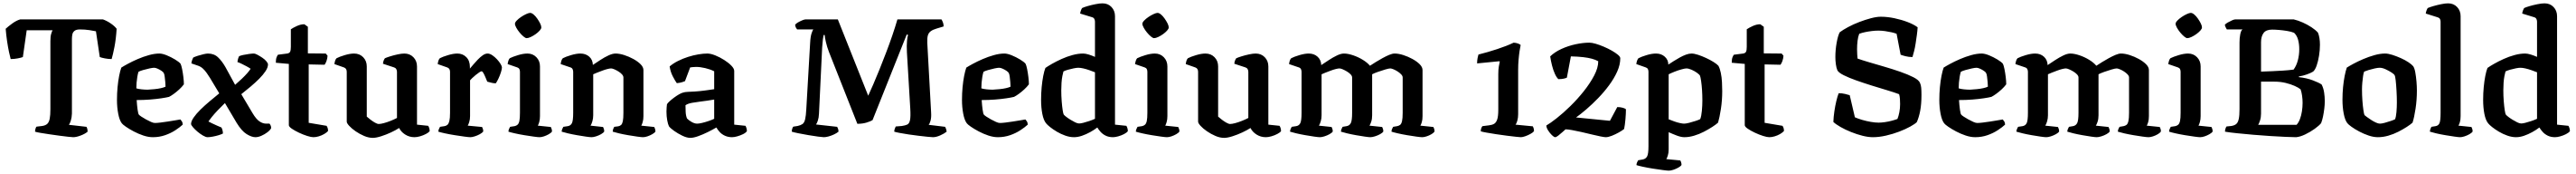

<svg xmlns="http://www.w3.org/2000/svg" viewBox="-20 -820 15436 1040"><path d="M419 0Q412 0 389 -2.5Q366 -5 336 -9Q306 -13 275.5 -17.5Q245 -22 221.5 -26Q198 -30 190 -33Q190 -42 193 -51.5Q196 -61 199 -63L233 -67Q253 -70 263.5 -80Q274 -90 278 -111Q282 -132 282 -167V-574Q282 -602 286.5 -617Q291 -632 295 -639H140L117 -479Q107 -475 86 -471Q65 -467 44 -467Q40 -481 34 -509Q28 -537 22.5 -573.5Q17 -610 14 -648Q29 -662 54 -680Q79 -698 101 -704H597Q620 -696 643.5 -680Q667 -664 679 -648Q675 -586 666 -540Q657 -494 649 -467Q629 -467 608.5 -471Q588 -475 578 -479L555 -633Q541 -636 515.5 -640Q490 -644 458 -644Q437 -644 426.5 -635.5Q416 -627 413.5 -614Q411 -601 411 -586V-141Q410 -117 404.5 -99.5Q399 -82 393 -74L498 -62Q500 -60 502.5 -52Q505 -44 505 -33Q490 -20 463.5 -10Q437 0 419 0Z M896 0Q869 0 839 -10Q809 -20 781.5 -34.5Q754 -49 734.5 -62.5Q715 -76 710 -83Q696 -101 688.5 -140Q681 -179 681 -222Q681 -262 684.5 -299Q688 -336 694 -366.5Q700 -397 707 -416Q721 -425 747 -439Q773 -453 805.5 -467Q838 -481 872 -490.5Q906 -500 935 -500Q953 -500 979 -489.5Q1005 -479 1029 -464.5Q1053 -450 1062 -439Q1067 -429 1071.5 -406.5Q1076 -384 1079 -359Q1082 -334 1082 -316Q1070 -300 1053.5 -285Q1037 -270 1021 -258.5Q1005 -247 993 -241Q977 -237 947 -232.5Q917 -228 879 -225Q841 -222 799 -222Q801 -190 804.5 -165Q808 -140 812 -135Q815 -131 827 -123Q839 -115 854.5 -106.5Q870 -98 884.5 -91.5Q899 -85 908 -85Q921 -85 941.5 -87.5Q962 -90 985 -93.5Q1008 -97 1028.5 -100.5Q1049 -104 1061 -106Q1065 -102 1070 -94.5Q1075 -87 1075 -75Q1059 -60 1031.5 -42Q1004 -24 969.5 -12Q935 0 896 0ZM865 -284Q884 -285 905 -287Q926 -289 944 -293Q962 -297 972 -302Q972 -313 970.5 -329.5Q969 -346 967 -362Q965 -378 961 -384Q959 -389 948 -396.5Q937 -404 924.5 -409.5Q912 -415 904 -415Q895 -415 876 -411Q857 -407 838 -401.5Q819 -396 810 -391Q806 -379 803 -361.5Q800 -344 798.5 -326Q797 -308 797 -292Q809 -288 828.5 -286Q848 -284 865 -284Z M1224 0Q1213 0 1196 -10Q1179 -20 1163 -33.5Q1147 -47 1136 -60Q1125 -73 1125 -79Q1125 -95 1140.5 -117.5Q1156 -140 1181.5 -165Q1207 -190 1237 -215Q1267 -240 1294 -262L1238 -355Q1229 -369 1219 -383.5Q1209 -398 1195.5 -410.5Q1182 -423 1162 -429L1127 -441Q1128 -452 1132 -462.5Q1136 -473 1138 -476Q1148 -481 1165 -486.5Q1182 -492 1199.5 -496Q1217 -500 1226 -500Q1263 -500 1287 -477Q1311 -454 1331 -419L1389 -313Q1410 -331 1429 -349Q1448 -367 1462 -383Q1476 -399 1482 -409Q1472 -416 1457 -424Q1442 -432 1427.5 -439Q1413 -446 1403 -449Q1404 -460 1407 -469.5Q1410 -479 1413 -484Q1421 -488 1437.5 -491.5Q1454 -495 1472.5 -497.5Q1491 -500 1502 -500Q1509 -500 1523 -492.5Q1537 -485 1552 -475Q1567 -465 1576.5 -453.5Q1586 -442 1586 -435Q1586 -417 1571.5 -395Q1557 -373 1533.5 -349.5Q1510 -326 1482 -302.5Q1454 -279 1426 -257L1494 -143Q1515 -108 1535 -94.5Q1555 -81 1575 -81H1595Q1598 -78 1601.5 -71Q1605 -64 1605 -54Q1599 -42 1582.5 -29.5Q1566 -17 1546.5 -8.5Q1527 0 1511 0Q1488 0 1458 -18.5Q1428 -37 1398 -86L1328 -204Q1306 -183 1285 -161Q1264 -139 1249.5 -121Q1235 -103 1229 -94Q1236 -90 1250.5 -83Q1265 -76 1281 -69Q1297 -62 1307 -58Q1310 -53 1313 -43Q1316 -33 1316 -22Q1307 -17 1290.5 -12Q1274 -7 1255.5 -3.5Q1237 0 1224 0Z M1858 0Q1845 0 1821 -7.5Q1797 -15 1771.5 -27Q1746 -39 1728.5 -51Q1711 -63 1711 -72V-438L1633 -445Q1633 -466 1637.5 -477.5Q1642 -489 1646 -493L1701 -500Q1714 -502 1718.5 -510.5Q1723 -519 1723 -540V-645Q1736 -654 1759 -664.5Q1782 -675 1804 -675L1825 -660V-501L1932 -500L1943 -487Q1942 -470 1936.5 -455Q1931 -440 1925 -433L1830 -435V-86L1937 -68Q1940 -64 1943 -56.5Q1946 -49 1946 -37Q1937 -27 1922 -18.5Q1907 -10 1890 -5Q1873 0 1858 0Z M2214 4Q2189 4 2162 -7.5Q2135 -19 2111 -35.5Q2087 -52 2072.5 -68Q2058 -84 2058 -93V-391Q2058 -400 2054 -407Q2050 -414 2041 -417L1984 -437Q1986 -451 1989 -459Q1992 -467 1997 -472Q2014 -481 2046 -490.5Q2078 -500 2102 -500Q2135 -500 2156.5 -478Q2178 -456 2178 -423V-123Q2187 -115 2200 -105Q2213 -95 2227 -87Q2241 -79 2250 -79Q2261 -79 2280 -84Q2299 -89 2320.5 -97.5Q2342 -106 2359 -115V-391Q2359 -399 2355 -406.5Q2351 -414 2342 -417L2275 -439Q2276 -451 2280 -460Q2284 -469 2287 -472Q2298 -477 2319 -483.5Q2340 -490 2363.5 -495Q2387 -500 2403 -500Q2436 -500 2457.5 -478Q2479 -456 2479 -423V-75L2546 -68Q2549 -64 2552 -55.5Q2555 -47 2555 -36Q2549 -28 2533 -19.5Q2517 -11 2498 -5.5Q2479 0 2464 0Q2433 0 2408 -16Q2383 -32 2372 -55Q2352 -42 2323 -28.5Q2294 -15 2264 -5.5Q2234 4 2214 4Z M2799 0Q2789 0 2763.5 -3.5Q2738 -7 2706 -12Q2674 -17 2646.5 -23Q2619 -29 2607 -33Q2607 -41 2610.5 -49Q2614 -57 2617 -62L2644 -66Q2655 -68 2662 -74.5Q2669 -81 2673 -97Q2677 -113 2677 -146V-391Q2677 -400 2673 -407Q2669 -414 2660 -417L2603 -437Q2605 -451 2608 -459Q2611 -467 2616 -472Q2633 -481 2665 -490.5Q2697 -500 2721 -500Q2753 -500 2774.5 -478.5Q2796 -457 2796 -420V-410Q2803 -418 2815.5 -433Q2828 -448 2843 -463.5Q2858 -479 2873 -489.5Q2888 -500 2902 -500Q2915 -500 2930 -490Q2945 -480 2958.5 -465.5Q2972 -451 2980 -437.5Q2988 -424 2988 -417Q2988 -407 2982 -388Q2976 -369 2967 -350Q2958 -331 2951 -322Q2937 -322 2922.5 -326Q2908 -330 2900 -332Q2895 -344 2889 -358.5Q2883 -373 2877 -383.5Q2871 -394 2866 -394Q2862 -394 2852 -387.5Q2842 -381 2830.5 -371.5Q2819 -362 2809.5 -353Q2800 -344 2797 -340V-126Q2797 -106 2792 -90.5Q2787 -75 2783 -69L2869 -61Q2871 -58 2873.5 -50.5Q2876 -43 2876 -34Q2870 -26 2855.5 -18Q2841 -10 2825 -5Q2809 0 2799 0Z M3213 0Q3204 0 3178.5 -3.5Q3153 -7 3122.5 -12Q3092 -17 3065.5 -23Q3039 -29 3027 -33Q3027 -41 3030.5 -49Q3034 -57 3037 -62L3064 -66Q3074 -68 3081.5 -74.5Q3089 -81 3092.5 -97Q3096 -113 3096 -146V-391Q3096 -400 3092.5 -407Q3089 -414 3080 -417L3022 -437Q3024 -449 3027 -458Q3030 -467 3035 -472Q3053 -481 3084.5 -490.5Q3116 -500 3141 -500Q3173 -500 3194.5 -478Q3216 -456 3216 -423V-126Q3216 -106 3211.5 -90.5Q3207 -75 3203 -69L3281 -61Q3283 -57 3285.5 -50Q3288 -43 3288 -34Q3283 -26 3269 -18Q3255 -10 3240 -5Q3225 0 3213 0ZM3136 -592Q3129 -592 3117 -602Q3105 -612 3093.5 -626Q3082 -640 3074 -654.5Q3066 -669 3066 -678Q3066 -686 3076.5 -697Q3087 -708 3102.5 -718.5Q3118 -729 3133.5 -736Q3149 -743 3157 -743Q3166 -743 3177.5 -733.5Q3189 -724 3199.5 -709Q3210 -694 3217 -680Q3224 -666 3224 -656Q3224 -648 3214 -637Q3204 -626 3190 -616Q3176 -606 3161 -599Q3146 -592 3136 -592Z M3525 0Q3515 0 3491 -3.5Q3467 -7 3438 -12Q3409 -17 3383.5 -23Q3358 -29 3346 -33Q3346 -41 3349.5 -49Q3353 -57 3356 -62L3383 -66Q3400 -69 3407.5 -84Q3415 -99 3415 -146V-391Q3415 -399 3411.5 -406.5Q3408 -414 3399 -417L3340 -437Q3342 -451 3345 -459Q3348 -467 3353 -472Q3370 -481 3402 -490.5Q3434 -500 3458 -500Q3490 -500 3511 -481.5Q3532 -463 3533 -432Q3554 -446 3578.5 -462Q3603 -478 3627 -489Q3651 -500 3669 -500Q3692 -500 3720.5 -491Q3749 -482 3775.5 -467.5Q3802 -453 3819 -436Q3836 -419 3836 -401V-126Q3836 -106 3831.5 -90.5Q3827 -75 3823 -69L3901 -61Q3903 -57 3905.5 -49.5Q3908 -42 3908 -34Q3903 -26 3889 -18Q3875 -10 3860 -5Q3845 0 3833 0Q3824 0 3799 -3.5Q3774 -7 3744.5 -12Q3715 -17 3689.5 -23Q3664 -29 3652 -33Q3652 -42 3655 -49.5Q3658 -57 3661 -62L3685 -65Q3695 -67 3702 -73Q3709 -79 3712.5 -95.5Q3716 -112 3716 -146V-357Q3716 -366 3707.5 -375.5Q3699 -385 3686 -393Q3673 -401 3661 -406Q3649 -411 3642 -411Q3635 -411 3620.5 -407.5Q3606 -404 3589 -397.5Q3572 -391 3557.5 -385.5Q3543 -380 3535 -376V-131Q3535 -112 3530 -95Q3525 -78 3519 -69L3594 -61Q3596 -58 3598.5 -50.5Q3601 -43 3601 -34Q3596 -26 3582 -18Q3568 -10 3552 -5Q3536 0 3525 0Z M4117 4Q4096 4 4069 -9Q4042 -22 4019.5 -38Q3997 -54 3989 -65Q3983 -77 3978.5 -101Q3974 -125 3974 -153Q3974 -166 3975 -177Q3976 -188 3977 -197Q3981 -204 3992.5 -214.5Q4004 -225 4019.5 -236.5Q4035 -248 4050 -256.5Q4065 -265 4075 -267Q4083 -270 4102 -271Q4121 -272 4144 -273Q4159 -274 4174 -275.5Q4189 -277 4204 -279Q4219 -281 4233 -283Q4247 -285 4260 -287V-394Q4236 -406 4206 -413Q4176 -420 4152 -420Q4143 -420 4132.5 -419Q4122 -418 4116 -417L4085 -335Q4080 -333 4068.5 -329Q4057 -325 4036 -323Q4027 -335 4012.5 -362.5Q3998 -390 3993 -423Q4014 -441 4043 -455.5Q4072 -470 4103.5 -480Q4135 -490 4165 -495Q4195 -500 4219 -500Q4239 -500 4266.5 -489Q4294 -478 4320 -461.5Q4346 -445 4363 -427.5Q4380 -410 4380 -396V-75L4448 -68Q4450 -64 4453 -55.5Q4456 -47 4456 -36Q4449 -26 4432.5 -18Q4416 -10 4398 -5Q4380 0 4367 0Q4344 0 4325 -8.5Q4306 -17 4293.5 -30.5Q4281 -44 4273 -58Q4251 -45 4221.5 -30.5Q4192 -16 4164 -6Q4136 4 4117 4ZM4158 -81Q4169 -81 4188 -85.5Q4207 -90 4227.5 -97Q4248 -104 4260 -110V-225Q4241 -222 4219.5 -218.5Q4198 -215 4178 -213Q4153 -210 4127.5 -205.5Q4102 -201 4088 -191Q4088 -175 4089 -152Q4090 -129 4097 -112Q4106 -102 4124 -91.5Q4142 -81 4158 -81Z M4917 0Q4909 0 4882.5 -3.5Q4856 -7 4824 -12.5Q4792 -18 4764.5 -23.5Q4737 -29 4725 -33Q4725 -43 4728 -51.5Q4731 -60 4734 -63L4760 -67Q4778 -71 4789 -78.5Q4800 -86 4805 -107Q4810 -128 4812 -168L4835 -564Q4837 -602 4844 -622Q4851 -642 4854 -644H4757Q4753 -649 4749.5 -655.5Q4746 -662 4745 -672Q4750 -679 4762 -686Q4774 -693 4787.5 -698.5Q4801 -704 4807 -704H5001L5183 -248Q5196 -276 5213.5 -316Q5231 -356 5250.5 -404.5Q5270 -453 5290 -505Q5310 -557 5327.5 -608Q5345 -659 5358 -704H5622Q5626 -698 5630.5 -687Q5635 -676 5635 -662L5592 -649Q5571 -643 5558 -633.5Q5545 -624 5540.5 -608.5Q5536 -593 5537 -565L5560 -148Q5562 -118 5556.5 -98.5Q5551 -79 5545 -74L5644 -62Q5647 -57 5649.5 -49.5Q5652 -42 5653 -33Q5638 -21 5614 -10.5Q5590 0 5571 0Q5562 0 5538.5 -2.5Q5515 -5 5485 -8.5Q5455 -12 5425 -16.5Q5395 -21 5371.5 -25.5Q5348 -30 5339 -33Q5339 -42 5342.5 -51Q5346 -60 5348 -64L5385 -67Q5405 -70 5417 -75.5Q5429 -81 5433.5 -102Q5438 -123 5435 -172L5415 -508Q5413 -548 5415.5 -575Q5418 -602 5422 -611L5414 -614L5209 -102Q5198 -95 5173.5 -87.5Q5149 -80 5118 -80L4948 -509Q4936 -540 4929.5 -568.5Q4923 -597 4922 -611H4916Q4914 -604 4911.5 -585.5Q4909 -567 4907 -536L4888 -140Q4887 -116 4881 -98.5Q4875 -81 4870 -76L4997 -62Q4999 -59 5002 -51Q5005 -43 5005 -33Q4994 -24 4978 -16.5Q4962 -9 4945.5 -4.5Q4929 0 4917 0Z M5960 0Q5933 0 5903 -10Q5873 -20 5845.5 -34.5Q5818 -49 5798.5 -62.5Q5779 -76 5774 -83Q5760 -101 5752.5 -140Q5745 -179 5745 -222Q5745 -262 5748.5 -299Q5752 -336 5758 -366.5Q5764 -397 5771 -416Q5785 -425 5811 -439Q5837 -453 5869.5 -467Q5902 -481 5936 -490.5Q5970 -500 5999 -500Q6017 -500 6043 -489.5Q6069 -479 6093 -464.5Q6117 -450 6126 -439Q6131 -429 6135.5 -406.5Q6140 -384 6143 -359Q6146 -334 6146 -316Q6134 -300 6117.5 -285Q6101 -270 6085 -258.5Q6069 -247 6057 -241Q6041 -237 6011 -232.5Q5981 -228 5943 -225Q5905 -222 5863 -222Q5865 -190 5868.5 -165Q5872 -140 5876 -135Q5879 -131 5891 -123Q5903 -115 5918.5 -106.5Q5934 -98 5948.5 -91.5Q5963 -85 5972 -85Q5985 -85 6005.5 -87.5Q6026 -90 6049 -93.5Q6072 -97 6092.5 -100.5Q6113 -104 6125 -106Q6129 -102 6134 -94.5Q6139 -87 6139 -75Q6123 -60 6095.5 -42Q6068 -24 6033.5 -12Q5999 0 5960 0ZM5929 -284Q5948 -285 5969 -287Q5990 -289 6008 -293Q6026 -297 6036 -302Q6036 -313 6034.5 -329.5Q6033 -346 6031 -362Q6029 -378 6025 -384Q6023 -389 6012 -396.5Q6001 -404 5988.5 -409.5Q5976 -415 5968 -415Q5959 -415 5940 -411Q5921 -407 5902 -401.5Q5883 -396 5874 -391Q5870 -379 5867 -361.5Q5864 -344 5862.5 -326Q5861 -308 5861 -292Q5873 -288 5892.5 -286Q5912 -284 5929 -284Z M6416 0Q6391 0 6364 -9.5Q6337 -19 6313.5 -33Q6290 -47 6273 -60.5Q6256 -74 6249 -83Q6234 -101 6226.5 -139Q6219 -177 6219 -223Q6219 -262 6222.5 -299Q6226 -336 6232 -366.5Q6238 -397 6245 -414Q6259 -424 6284.5 -438.5Q6310 -453 6342 -467.5Q6374 -482 6407.5 -491Q6441 -500 6471 -500Q6485 -500 6504.5 -494Q6524 -488 6542 -480V-691Q6542 -698 6538.5 -706Q6535 -714 6525 -717L6453 -739Q6455 -751 6458.5 -759.5Q6462 -768 6465 -772Q6475 -777 6497.5 -783.5Q6520 -790 6545 -795Q6570 -800 6587 -800Q6620 -800 6641 -778Q6662 -756 6662 -723V-75L6730 -68Q6733 -64 6736 -55Q6739 -46 6739 -36Q6731 -26 6715 -18Q6699 -10 6681 -5Q6663 0 6650 0Q6625 0 6606.5 -9Q6588 -18 6575.5 -32Q6563 -46 6556 -58Q6538 -44 6513.5 -30.5Q6489 -17 6464 -8.5Q6439 0 6416 0ZM6447 -82Q6456 -82 6472 -86Q6488 -90 6507.5 -96.5Q6527 -103 6542 -110V-388Q6527 -394 6508.5 -400.5Q6490 -407 6472.5 -411Q6455 -415 6442 -415Q6432 -415 6414.5 -411.5Q6397 -408 6379.5 -403Q6362 -398 6353 -393Q6350 -383 6346.5 -365Q6343 -347 6341.5 -325Q6340 -303 6340 -280Q6340 -247 6342.5 -215Q6345 -183 6348.5 -161Q6352 -139 6355 -135Q6359 -130 6370 -121.5Q6381 -113 6395 -104.5Q6409 -96 6423 -89Q6437 -82 6447 -82Z M6973 0Q6964 0 6938.5 -3.5Q6913 -7 6882.5 -12Q6852 -17 6825.5 -23Q6799 -29 6787 -33Q6787 -41 6790.5 -49Q6794 -57 6797 -62L6824 -66Q6834 -68 6841.5 -74.5Q6849 -81 6852.5 -97Q6856 -113 6856 -146V-391Q6856 -400 6852.5 -407Q6849 -414 6840 -417L6782 -437Q6784 -449 6787 -458Q6790 -467 6795 -472Q6813 -481 6844.5 -490.5Q6876 -500 6901 -500Q6933 -500 6954.5 -478Q6976 -456 6976 -423V-126Q6976 -106 6971.5 -90.5Q6967 -75 6963 -69L7041 -61Q7043 -57 7045.5 -50Q7048 -43 7048 -34Q7043 -26 7029 -18Q7015 -10 7000 -5Q6985 0 6973 0ZM6896 -592Q6889 -592 6877 -602Q6865 -612 6853.5 -626Q6842 -640 6834 -654.5Q6826 -669 6826 -678Q6826 -686 6836.5 -697Q6847 -708 6862.5 -718.5Q6878 -729 6893.5 -736Q6909 -743 6917 -743Q6926 -743 6937.5 -733.5Q6949 -724 6959.5 -709Q6970 -694 6977 -680Q6984 -666 6984 -656Q6984 -648 6974 -637Q6964 -626 6950 -616Q6936 -606 6921 -599Q6906 -592 6896 -592Z M7316 4Q7291 4 7264 -7.5Q7237 -19 7213 -35.5Q7189 -52 7174.5 -68Q7160 -84 7160 -93V-391Q7160 -400 7156 -407Q7152 -414 7143 -417L7086 -437Q7088 -451 7091 -459Q7094 -467 7099 -472Q7116 -481 7148 -490.5Q7180 -500 7204 -500Q7237 -500 7258.5 -478Q7280 -456 7280 -423V-123Q7289 -115 7302 -105Q7315 -95 7329 -87Q7343 -79 7352 -79Q7363 -79 7382 -84Q7401 -89 7422.5 -97.5Q7444 -106 7461 -115V-391Q7461 -399 7457 -406.5Q7453 -414 7444 -417L7377 -439Q7378 -451 7382 -460Q7386 -469 7389 -472Q7400 -477 7421 -483.5Q7442 -490 7465.5 -495Q7489 -500 7505 -500Q7538 -500 7559.5 -478Q7581 -456 7581 -423V-75L7648 -68Q7651 -64 7654 -55.5Q7657 -47 7657 -36Q7651 -28 7635 -19.5Q7619 -11 7600 -5.5Q7581 0 7566 0Q7535 0 7510 -16Q7485 -32 7474 -55Q7454 -42 7425 -28.5Q7396 -15 7366 -5.5Q7336 4 7316 4Z M7890 0Q7880 0 7856 -3.5Q7832 -7 7803 -12Q7774 -17 7748.5 -23Q7723 -29 7711 -33Q7711 -41 7714.5 -49Q7718 -57 7721 -62L7748 -66Q7765 -69 7772.5 -84Q7780 -99 7780 -146V-391Q7780 -399 7776.5 -406.5Q7773 -414 7764 -417L7705 -437Q7707 -451 7710 -459Q7713 -467 7718 -472Q7735 -481 7767 -490.5Q7799 -500 7823 -500Q7855 -500 7876 -481Q7897 -462 7898 -431Q7919 -445 7943.5 -461Q7968 -477 7992 -488.5Q8016 -500 8034 -500Q8058 -500 8089 -489.5Q8120 -479 8147 -462.5Q8174 -446 8190 -427Q8205 -437 8224.5 -449Q8244 -461 8265 -472.5Q8286 -484 8305 -492Q8324 -500 8338 -500Q8361 -500 8389.5 -491Q8418 -482 8444.5 -467.5Q8471 -453 8488 -436Q8505 -419 8505 -401V-126Q8505 -104 8500.5 -89.5Q8496 -75 8492 -69L8570 -61Q8572 -58 8574.5 -50.5Q8577 -43 8577 -34Q8572 -26 8558.5 -18Q8545 -10 8529.5 -5Q8514 0 8503 0Q8493 0 8468 -3.5Q8443 -7 8413 -12Q8383 -17 8357 -23Q8331 -29 8319 -33Q8319 -42 8322.5 -49.5Q8326 -57 8329 -62L8353 -66Q8363 -68 8370.5 -73.5Q8378 -79 8382 -95.5Q8386 -112 8386 -146V-357Q8386 -366 8377 -375.5Q8368 -385 8355.5 -393Q8343 -401 8330.5 -406Q8318 -411 8312 -411Q8303 -411 8281 -404.5Q8259 -398 8236.5 -390Q8214 -382 8203 -376V-131Q8203 -109 8197.5 -92.5Q8192 -76 8187 -69L8263 -61Q8265 -58 8267.5 -50.5Q8270 -43 8270 -34Q8265 -26 8250.5 -18Q8236 -10 8219.5 -5Q8203 0 8192 0Q8183 0 8159 -3.5Q8135 -7 8106.5 -12Q8078 -17 8053 -23Q8028 -29 8016 -33Q8016 -41 8019.5 -49Q8023 -57 8026 -62L8050 -66Q8067 -69 8075 -84Q8083 -99 8083 -146V-357Q8083 -366 8074 -375.5Q8065 -385 8051.5 -393Q8038 -401 8026 -406Q8014 -411 8007 -411Q8000 -411 7985.5 -407.5Q7971 -404 7954 -397.5Q7937 -391 7922.5 -385.5Q7908 -380 7900 -376V-131Q7900 -112 7895 -95Q7890 -78 7884 -69L7960 -61Q7962 -57 7964.5 -50Q7967 -43 7967 -34Q7962 -26 7947.5 -18Q7933 -10 7917 -5Q7901 0 7890 0Z M9094 0Q9088 0 9065 -2.5Q9042 -5 9010 -9Q8978 -13 8945.5 -18Q8913 -23 8888 -27.5Q8863 -32 8854 -35Q8854 -47 8857.5 -55Q8861 -63 8864 -66L8904 -71Q8922 -73 8934 -80Q8946 -87 8952.5 -106Q8959 -125 8959 -165V-378Q8959 -405 8962.5 -424.5Q8966 -444 8968 -452L8965 -454L8832 -441Q8832 -459 8835 -473.5Q8838 -488 8840 -494Q8896 -508 8952.5 -526.5Q9009 -545 9051 -565Q9066 -564 9077 -560Q9088 -556 9093 -551Q9090 -538 9086.5 -515Q9083 -492 9080.5 -463Q9078 -434 9078 -403V-137Q9078 -116 9073 -98.5Q9068 -81 9062 -75L9166 -65Q9167 -63 9170 -55.5Q9173 -48 9173 -36Q9167 -28 9151.5 -19.5Q9136 -11 9120 -5.5Q9104 0 9094 0Z M9300 0Q9293 0 9280.5 -12Q9268 -24 9257.5 -40.5Q9247 -57 9247 -70Q9270 -83 9309 -113.5Q9348 -144 9391 -186Q9434 -228 9471.5 -275Q9509 -322 9533.5 -368.5Q9558 -415 9558 -454Q9542 -463 9520 -469Q9498 -475 9467 -478.5Q9436 -482 9394 -483L9370 -356Q9365 -353 9351.5 -350Q9338 -347 9319 -347Q9308 -357 9298 -379Q9288 -401 9281 -428.5Q9274 -456 9270 -483Q9297 -509 9337.5 -527.5Q9378 -546 9422.5 -555.5Q9467 -565 9505 -565Q9520 -565 9542.5 -558.5Q9565 -552 9591 -541Q9617 -530 9639 -517.5Q9661 -505 9675.5 -493Q9690 -481 9690 -472Q9690 -433 9671.5 -392Q9653 -351 9623 -310.5Q9593 -270 9557.5 -233.5Q9522 -197 9487 -167Q9452 -137 9425 -118L9628 -98L9672 -180Q9690 -180 9704.5 -176Q9719 -172 9724 -167Q9724 -142 9721 -107.5Q9718 -73 9713 -49Q9702 -40 9681.5 -28.5Q9661 -17 9639.5 -8.5Q9618 0 9603 0Q9595 0 9572 -4.5Q9549 -9 9518.5 -16.5Q9488 -24 9457 -31Q9426 -38 9400.5 -42.5Q9375 -47 9362 -47Q9356 -42 9343.5 -30.5Q9331 -19 9318.5 -9.5Q9306 0 9300 0Z M9981 200Q9972 200 9945.5 196.5Q9919 193 9887 188Q9855 183 9827 177Q9799 171 9787 167Q9787 159 9790.5 151Q9794 143 9797 138L9825 133Q9842 130 9850.5 115.5Q9859 101 9859 54V-391Q9859 -400 9855.5 -407Q9852 -414 9843 -417L9786 -437Q9788 -451 9791.5 -459.5Q9795 -468 9799 -472Q9816 -481 9847.5 -490.5Q9879 -500 9904 -500Q9936 -500 9957 -481Q9978 -462 9978 -434Q9993 -444 10010.5 -455Q10028 -466 10047 -476.5Q10066 -487 10084 -493.5Q10102 -500 10117 -500Q10133 -500 10156 -492.5Q10179 -485 10204 -473.5Q10229 -462 10249 -449.5Q10269 -437 10278 -427Q10287 -411 10292.5 -384.5Q10298 -358 10299.5 -329Q10301 -300 10301 -276Q10301 -220 10293 -168.5Q10285 -117 10276 -87Q10264 -76 10241.5 -61.5Q10219 -47 10191 -32.5Q10163 -18 10132.5 -9Q10102 0 10074 0Q10055 0 10029.5 -9.5Q10004 -19 9980 -30V74Q9980 94 9975 109.5Q9970 125 9966 131L10050 139Q10052 142 10054.5 149.5Q10057 157 10057 166Q10052 174 10037.5 182Q10023 190 10007.5 195Q9992 200 9981 200ZM10072 -81Q10083 -81 10103 -86Q10123 -91 10142.5 -97.5Q10162 -104 10169 -108Q10176 -125 10179 -157.5Q10182 -190 10182 -219Q10182 -251 10180 -281.5Q10178 -312 10174.5 -335.5Q10171 -359 10168 -367Q10164 -375 10149 -385.5Q10134 -396 10116.5 -403.5Q10099 -411 10086 -411Q10078 -411 10057.5 -405.5Q10037 -400 10015.5 -391.5Q9994 -383 9980 -376V-107Q9995 -101 10013 -94.5Q10031 -88 10047.5 -84.5Q10064 -81 10072 -81Z M10583 0Q10570 0 10546 -7.5Q10522 -15 10496.5 -27Q10471 -39 10453.5 -51Q10436 -63 10436 -72V-438L10358 -445Q10358 -466 10362.5 -477.5Q10367 -489 10371 -493L10426 -500Q10439 -502 10443.5 -510.5Q10448 -519 10448 -540V-645Q10461 -654 10484 -664.5Q10507 -675 10529 -675L10550 -660V-501L10657 -500L10668 -487Q10667 -470 10661.5 -455Q10656 -440 10650 -433L10555 -435V-86L10662 -68Q10665 -64 10668 -56.5Q10671 -49 10671 -37Q10662 -27 10647 -18.5Q10632 -10 10615 -5Q10598 0 10583 0Z M11204 0Q11176 0 11142 -8.5Q11108 -17 11073 -31Q11038 -45 11010 -61Q10982 -77 10967 -91Q10968 -121 10973 -154.5Q10978 -188 10985 -217Q10992 -246 10999 -263Q11019 -263 11037.5 -258.5Q11056 -254 11065 -251L11096 -119Q11114 -111 11139.5 -103.5Q11165 -96 11191.5 -91.5Q11218 -87 11238 -87Q11254 -87 11275.5 -90Q11297 -93 11317.5 -98.5Q11338 -104 11351 -109Q11358 -126 11362.5 -149.5Q11367 -173 11367 -198Q11367 -211 11366 -227.5Q11365 -244 11361 -257Q11332 -268 11288 -281Q11244 -294 11196 -309Q11148 -324 11104 -339.5Q11060 -355 11029 -370.5Q10998 -386 10991 -400Q10985 -414 10982 -436Q10979 -458 10979 -479Q10979 -521 10986.5 -563.5Q10994 -606 11005 -627Q11025 -642 11056 -658.5Q11087 -675 11122.5 -688.5Q11158 -702 11192 -711Q11226 -720 11251 -720Q11291 -720 11333.5 -711Q11376 -702 11412.5 -688Q11449 -674 11472 -657Q11471 -637 11467.5 -611.5Q11464 -586 11460 -560Q11456 -534 11450.5 -513Q11445 -492 11441 -479Q11419 -479 11399.5 -484Q11380 -489 11370 -493L11346 -618Q11334 -623 11316 -627Q11298 -631 11277.5 -634Q11257 -637 11237 -637Q11218 -637 11197.5 -634.5Q11177 -632 11157.5 -628Q11138 -624 11122 -618Q11115 -601 11112 -576Q11109 -551 11109 -526Q11109 -509 11110 -494.5Q11111 -480 11112 -470Q11137 -461 11179.5 -448.5Q11222 -436 11272 -421.5Q11322 -407 11368 -391Q11414 -375 11446.5 -358.5Q11479 -342 11486 -325Q11492 -312 11493.5 -295Q11495 -278 11495 -253Q11495 -198 11487.5 -158.5Q11480 -119 11467 -90Q11456 -79 11428 -63.5Q11400 -48 11362 -33.5Q11324 -19 11282.5 -9.5Q11241 0 11204 0Z M11817 0Q11790 0 11760 -10Q11730 -20 11702.5 -34.5Q11675 -49 11655.5 -62.5Q11636 -76 11631 -83Q11617 -101 11609.5 -140Q11602 -179 11602 -222Q11602 -262 11605.5 -299Q11609 -336 11615 -366.5Q11621 -397 11628 -416Q11642 -425 11668 -439Q11694 -453 11726.5 -467Q11759 -481 11793 -490.5Q11827 -500 11856 -500Q11874 -500 11900 -489.5Q11926 -479 11950 -464.5Q11974 -450 11983 -439Q11988 -429 11992.5 -406.5Q11997 -384 12000 -359Q12003 -334 12003 -316Q11991 -300 11974.5 -285Q11958 -270 11942 -258.5Q11926 -247 11914 -241Q11898 -237 11868 -232.5Q11838 -228 11800 -225Q11762 -222 11720 -222Q11722 -190 11725.5 -165Q11729 -140 11733 -135Q11736 -131 11748 -123Q11760 -115 11775.5 -106.5Q11791 -98 11805.5 -91.5Q11820 -85 11829 -85Q11842 -85 11862.5 -87.5Q11883 -90 11906 -93.5Q11929 -97 11949.5 -100.5Q11970 -104 11982 -106Q11986 -102 11991 -94.5Q11996 -87 11996 -75Q11980 -60 11952.5 -42Q11925 -24 11890.5 -12Q11856 0 11817 0ZM11786 -284Q11805 -285 11826 -287Q11847 -289 11865 -293Q11883 -297 11893 -302Q11893 -313 11891.5 -329.5Q11890 -346 11888 -362Q11886 -378 11882 -384Q11880 -389 11869 -396.5Q11858 -404 11845.5 -409.5Q11833 -415 11825 -415Q11816 -415 11797 -411Q11778 -407 11759 -401.5Q11740 -396 11731 -391Q11727 -379 11724 -361.5Q11721 -344 11719.5 -326Q11718 -308 11718 -292Q11730 -288 11749.5 -286Q11769 -284 11786 -284Z M12243 0Q12233 0 12209 -3.5Q12185 -7 12156 -12Q12127 -17 12101.5 -23Q12076 -29 12064 -33Q12064 -41 12067.5 -49Q12071 -57 12074 -62L12101 -66Q12118 -69 12125.5 -84Q12133 -99 12133 -146V-391Q12133 -399 12129.5 -406.5Q12126 -414 12117 -417L12058 -437Q12060 -451 12063 -459Q12066 -467 12071 -472Q12088 -481 12120 -490.5Q12152 -500 12176 -500Q12208 -500 12229 -481Q12250 -462 12251 -431Q12272 -445 12296.5 -461Q12321 -477 12345 -488.5Q12369 -500 12387 -500Q12411 -500 12442 -489.5Q12473 -479 12500 -462.5Q12527 -446 12543 -427Q12558 -437 12577.5 -449Q12597 -461 12618 -472.5Q12639 -484 12658 -492Q12677 -500 12691 -500Q12714 -500 12742.5 -491Q12771 -482 12797.5 -467.5Q12824 -453 12841 -436Q12858 -419 12858 -401V-126Q12858 -104 12853.5 -89.5Q12849 -75 12845 -69L12923 -61Q12925 -58 12927.5 -50.5Q12930 -43 12930 -34Q12925 -26 12911.5 -18Q12898 -10 12882.5 -5Q12867 0 12856 0Q12846 0 12821 -3.5Q12796 -7 12766 -12Q12736 -17 12710 -23Q12684 -29 12672 -33Q12672 -42 12675.5 -49.5Q12679 -57 12682 -62L12706 -66Q12716 -68 12723.5 -73.5Q12731 -79 12735 -95.5Q12739 -112 12739 -146V-357Q12739 -366 12730 -375.5Q12721 -385 12708.5 -393Q12696 -401 12683.5 -406Q12671 -411 12665 -411Q12656 -411 12634 -404.5Q12612 -398 12589.5 -390Q12567 -382 12556 -376V-131Q12556 -109 12550.5 -92.5Q12545 -76 12540 -69L12616 -61Q12618 -58 12620.5 -50.5Q12623 -43 12623 -34Q12618 -26 12603.5 -18Q12589 -10 12572.5 -5Q12556 0 12545 0Q12536 0 12512 -3.5Q12488 -7 12459.5 -12Q12431 -17 12406 -23Q12381 -29 12369 -33Q12369 -41 12372.5 -49Q12376 -57 12379 -62L12403 -66Q12420 -69 12428 -84Q12436 -99 12436 -146V-357Q12436 -366 12427 -375.5Q12418 -385 12404.5 -393Q12391 -401 12379 -406Q12367 -411 12360 -411Q12353 -411 12338.5 -407.5Q12324 -404 12307 -397.5Q12290 -391 12275.5 -385.5Q12261 -380 12253 -376V-131Q12253 -112 12248 -95Q12243 -78 12237 -69L12313 -61Q12315 -57 12317.5 -50Q12320 -43 12320 -34Q12315 -26 12300.5 -18Q12286 -10 12270 -5Q12254 0 12243 0Z M13165 0Q13156 0 13130.5 -3.5Q13105 -7 13074.5 -12Q13044 -17 13017.5 -23Q12991 -29 12979 -33Q12979 -41 12982.5 -49Q12986 -57 12989 -62L13016 -66Q13026 -68 13033.5 -74.5Q13041 -81 13044.5 -97Q13048 -113 13048 -146V-391Q13048 -400 13044.5 -407Q13041 -414 13032 -417L12974 -437Q12976 -449 12979 -458Q12982 -467 12987 -472Q13005 -481 13036.5 -490.5Q13068 -500 13093 -500Q13125 -500 13146.5 -478Q13168 -456 13168 -423V-126Q13168 -106 13163.5 -90.5Q13159 -75 13155 -69L13233 -61Q13235 -57 13237.5 -50Q13240 -43 13240 -34Q13235 -26 13221 -18Q13207 -10 13192 -5Q13177 0 13165 0ZM13088 -592Q13081 -592 13069 -602Q13057 -612 13045.5 -626Q13034 -640 13026 -654.5Q13018 -669 13018 -678Q13018 -686 13028.5 -697Q13039 -708 13054.5 -718.5Q13070 -729 13085.5 -736Q13101 -743 13109 -743Q13118 -743 13129.5 -733.5Q13141 -724 13151.5 -709Q13162 -694 13169 -680Q13176 -666 13176 -656Q13176 -648 13166 -637Q13156 -626 13142 -616Q13128 -606 13113 -599Q13098 -592 13088 -592Z M13740 0Q13717 0 13676 -2Q13635 -4 13585 -7Q13535 -10 13484 -14.5Q13433 -19 13388 -23.5Q13343 -28 13314 -33Q13314 -43 13317 -51.5Q13320 -60 13323 -64L13352 -67Q13371 -70 13381.5 -79Q13392 -88 13396.5 -109Q13401 -130 13401 -167V-566Q13401 -593 13405.5 -615.5Q13410 -638 13419 -644H13325Q13323 -649 13319 -655Q13315 -661 13313 -672Q13319 -679 13331.5 -686Q13344 -693 13356.5 -698.5Q13369 -704 13375 -704H13726Q13752 -698 13780 -685.5Q13808 -673 13832.5 -657Q13857 -641 13871 -625Q13877 -611 13880 -592Q13883 -573 13883 -553Q13883 -520 13877.5 -486.5Q13872 -453 13863 -427.5Q13854 -402 13842 -392Q13829 -384 13805.5 -375.5Q13782 -367 13757 -363L13756 -359Q13803 -354 13840 -340Q13877 -326 13893 -315Q13904 -294 13908 -267.5Q13912 -241 13912 -216Q13912 -194 13909 -170Q13906 -146 13901.5 -124Q13897 -102 13890 -84Q13878 -69 13851.5 -50Q13825 -31 13794.5 -16.5Q13764 -2 13740 0ZM13513 -74H13743Q13755 -87 13763 -108Q13771 -129 13775 -154.5Q13779 -180 13779 -205Q13779 -226 13776 -247.5Q13773 -269 13767 -286Q13755 -296 13731.5 -306.5Q13708 -317 13677 -324.5Q13646 -332 13610 -332H13530V-141Q13530 -118 13524 -100Q13518 -82 13513 -74ZM13530 -392Q13563 -393 13596 -394.5Q13629 -396 13661.5 -398Q13694 -400 13725 -404Q13742 -427 13750.5 -459Q13759 -491 13759 -526Q13759 -557 13752 -582.5Q13745 -608 13728 -624Q13711 -631 13686.5 -635Q13662 -639 13638 -641Q13614 -643 13596 -643Q13560 -643 13545 -622.5Q13530 -602 13530 -568Z M14230 0Q14204 0 14174.5 -10Q14145 -20 14118.5 -34Q14092 -48 14072.5 -62Q14053 -76 14047 -84Q14033 -102 14025.5 -140.5Q14018 -179 14018 -224Q14018 -263 14021.5 -299Q14025 -335 14031 -365.5Q14037 -396 14044 -416Q14058 -425 14084 -439Q14110 -453 14143 -467Q14176 -481 14210 -490.5Q14244 -500 14273 -500Q14292 -500 14317 -492Q14342 -484 14368 -472.5Q14394 -461 14414 -447.5Q14434 -434 14442 -424Q14450 -412 14454.5 -387Q14459 -362 14461.5 -333Q14464 -304 14464 -279Q14464 -223 14456 -170.5Q14448 -118 14438 -87Q14426 -76 14403.5 -61.5Q14381 -47 14352.5 -32.5Q14324 -18 14292.5 -9Q14261 0 14230 0ZM14242 -81Q14253 -81 14271.5 -86Q14290 -91 14307.5 -97Q14325 -103 14333 -107Q14339 -121 14341.5 -150Q14344 -179 14344 -208Q14344 -240 14342 -276Q14340 -312 14337 -339Q14334 -366 14330 -371Q14327 -377 14311.5 -387Q14296 -397 14276.5 -406Q14257 -415 14241 -415Q14230 -415 14211.5 -411Q14193 -407 14175 -401.5Q14157 -396 14148 -392Q14144 -383 14141.5 -365.5Q14139 -348 14137 -327Q14135 -306 14135 -286Q14135 -251 14137.5 -218Q14140 -185 14143.5 -161.5Q14147 -138 14150 -132Q14153 -129 14164 -121Q14175 -113 14189.5 -103.5Q14204 -94 14218.5 -87.5Q14233 -81 14242 -81Z M14723 0Q14714 0 14689.5 -3.5Q14665 -7 14635 -12Q14605 -17 14579.5 -23Q14554 -29 14542 -33Q14542 -41 14545 -49Q14548 -57 14551 -62L14576 -66Q14593 -69 14599.5 -84Q14606 -99 14606 -146V-691Q14606 -699 14602.5 -706Q14599 -713 14590 -716L14517 -739Q14519 -751 14522.5 -759.5Q14526 -768 14529 -772Q14540 -777 14562.5 -783.5Q14585 -790 14609.5 -795Q14634 -800 14651 -800Q14684 -800 14705 -778Q14726 -756 14726 -723V-126Q14726 -104 14721.5 -89.5Q14717 -75 14713 -69L14791 -61Q14793 -57 14795.5 -50Q14798 -43 14798 -34Q14793 -26 14779 -18Q14765 -10 14749.5 -5Q14734 0 14723 0Z M15058 0Q15033 0 15006 -9.5Q14979 -19 14955.5 -33Q14932 -47 14915 -60.5Q14898 -74 14891 -83Q14876 -101 14868.5 -139Q14861 -177 14861 -223Q14861 -262 14864.5 -299Q14868 -336 14874 -366.5Q14880 -397 14887 -414Q14901 -424 14926.5 -438.5Q14952 -453 14984 -467.5Q15016 -482 15049.5 -491Q15083 -500 15113 -500Q15127 -500 15146.5 -494Q15166 -488 15184 -480V-691Q15184 -698 15180.5 -706Q15177 -714 15167 -717L15095 -739Q15097 -751 15100.5 -759.5Q15104 -768 15107 -772Q15117 -777 15139.5 -783.5Q15162 -790 15187 -795Q15212 -800 15229 -800Q15262 -800 15283 -778Q15304 -756 15304 -723V-75L15372 -68Q15375 -64 15378 -55Q15381 -46 15381 -36Q15373 -26 15357 -18Q15341 -10 15323 -5Q15305 0 15292 0Q15267 0 15248.5 -9Q15230 -18 15217.5 -32Q15205 -46 15198 -58Q15180 -44 15155.5 -30.5Q15131 -17 15106 -8.5Q15081 0 15058 0ZM15089 -82Q15098 -82 15114 -86Q15130 -90 15149.5 -96.5Q15169 -103 15184 -110V-388Q15169 -394 15150.5 -400.5Q15132 -407 15114.5 -411Q15097 -415 15084 -415Q15074 -415 15056.5 -411.5Q15039 -408 15021.5 -403Q15004 -398 14995 -393Q14992 -383 14988.5 -365Q14985 -347 14983.5 -325Q14982 -303 14982 -280Q14982 -247 14984.5 -215Q14987 -183 14990.5 -161Q14994 -139 14997 -135Q15001 -130 15012 -121.5Q15023 -113 15037 -104.5Q15051 -96 15065 -89Q15079 -82 15089 -82Z"/></svg>

Font: Texturina Medium 12pt SemiBold
Style: Regular
Weight: 600
Version: Version 1.002